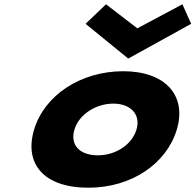

<svg xmlns="http://www.w3.org/2000/svg" viewBox="-20 -860 911 895"><path d="M871.1 -749 830.3 -840 620 -728 474.2 -840 378.9 -749 577.8 -587ZM139 -256C91.7 -98 181.9 15 392.3 15C594.1 15 756.9 -98 804.2 -256C852 -416 749.5 -528 554.7 -528C356.3 -528 186.8 -416 139 -256ZM327 -256C348.2 -327 427.3 -377 508.4 -377C588.2 -377 637.4 -327 616.2 -256C595.2 -186 519.8 -136 436.3 -136C349.2 -136 306 -186 327 -256Z"/></svg>

Font: Hussar
Style: BdSuprExtOblThree
Weight: 700
Foundry: Cannot Into Space Fonts
Version: Version 2.00